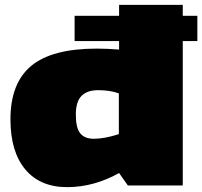

<svg xmlns="http://www.w3.org/2000/svg" viewBox="-20 -760 832 790"><path d="M506 3 470 -48Q366 10 256 10Q145 10 84 -63Q23 -136 23 -269Q23 -418 108.5 -489Q194 -560 378 -560Q423 -560 470 -556V-591H287V-695H470V-740H732V-695H792V-591H732V3ZM469 -208V-376Q449 -383 427.5 -386Q406 -389 384 -389Q339 -389 315.5 -365.5Q292 -342 292 -288Q292 -233 310.5 -211Q329 -189 366 -189Q409 -189 469 -208Z"/></svg>

Font: Georama Extended Black
Style: Regular
Weight: 900
Width: 7
Designer: Jean-Baptiste Levee
Foundry: Production Type
Version: Version 1.000